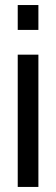

<svg xmlns="http://www.w3.org/2000/svg" viewBox="-20 -738 220 758"><path d="M50 -718.1H131.6V-619.9H50ZM50 -522.2H131.6V0H50Z"/></svg>

Font: Puralecka Narrow
Style: Regular
Weight: 400
Designer: Hector Gatti, Marcela Romero, Pablo Cosgaya and Nicolas Silva
Version: Version 1.004;PS 001.004;hotconv 1.0.70;makeotf.lib2.5.58329